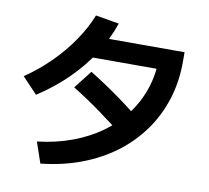

<svg xmlns="http://www.w3.org/2000/svg" viewBox="-92 -928 1184 1089"><g transform="rotate(10 500.0 -384.0)"><path d="M168 -63Q275 -75 368 -109.5Q461 -144 534.5 -197Q608 -250 660.5 -320Q713 -390 740.5 -473Q768 -556 768 -650L825 -587H345V-707H905V-650Q905 -536 873 -435Q841 -334 780.5 -249.5Q720 -165 634.5 -101Q549 -37 441.5 3.5Q334 44 209 57ZM30 -415Q107 -467 174 -533Q241 -599 292.5 -674Q344 -749 374 -825L509 -802Q477 -708 422 -622.5Q367 -537 290.5 -461.5Q214 -386 117 -323ZM656 -163Q565 -236 482.5 -295.5Q400 -355 323 -402L404 -506Q493 -451 577 -390.5Q661 -330 736 -267Z"/></g></svg>

Font: M PLUS 2
Style: Bold
Weight: 700
Designer: Coji Morishita
Foundry: UNDERFOREST DESIGN
Version: Version 1.001